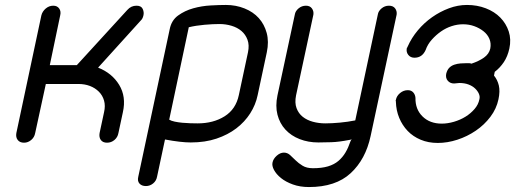

<svg xmlns="http://www.w3.org/2000/svg" viewBox="-20 -576 2079 775"><path d="M122 -39Q119 -22 106 -11Q93 0 77 0Q60 0 51.5 -11Q43 -22 46 -39L147 -514Q151 -530 164.5 -541.5Q178 -553 195 -553Q211 -553 219 -541.5Q227 -530 223 -514L181 -313H290L494 -536Q509 -553 531 -553Q550 -553 556 -540Q562 -527 559 -514Q556 -500 548 -493L376 -303Q432 -281 461 -233.5Q490 -186 476 -123L458 -39Q455 -22 442 -11Q429 0 412 0Q395 0 387 -11Q379 -22 382 -39L400 -123Q406 -149 400 -170Q394 -191 379 -206Q364 -221 343 -229Q322 -237 297 -237H165Z M981 -365Q987 -394 979 -415.5Q971 -437 954.5 -451Q938 -465 914.5 -472Q891 -479 866 -479Q840 -479 805.5 -476Q771 -473 742 -466L663 -93Q671 -88 685.5 -85Q700 -82 716 -80.5Q732 -79 748.5 -78.5Q765 -78 778 -78Q841 -78 886.5 -106.5Q932 -135 944 -192ZM1020 -192Q1012 -153 990 -118.5Q968 -84 934 -58Q900 -32 854 -16.5Q808 -1 750 -1Q710 -1 646 -13L614 137Q611 154 598 164.5Q585 175 569 175Q552 175 543 165Q534 155 538 138L665 -458Q672 -494 699 -513.5Q726 -533 760 -542.5Q794 -552 830 -554Q866 -556 892 -556Q932 -556 967 -542Q1002 -528 1024.5 -503Q1047 -478 1056.5 -443Q1066 -408 1057 -365Z M1476 -27Q1456 67 1395.5 123Q1335 179 1227 179Q1191 179 1162 168.5Q1133 158 1114 142.5Q1095 127 1086 110Q1077 93 1080 80Q1083 65 1097 52.5Q1111 40 1126 40Q1140 40 1151 50L1173 71Q1185 83 1201.5 93Q1218 103 1243 103Q1279 103 1304 95.5Q1329 88 1346 73.5Q1363 59 1374.5 39.5Q1386 20 1394 -4Q1395 -6 1396.5 -9.5Q1398 -13 1400 -15Q1397 -13 1395 -12L1389 -11Q1348 -3 1318 -2Q1288 -1 1265 -1Q1224 -1 1189.5 -14.5Q1155 -28 1132 -53Q1109 -78 1100 -113Q1091 -148 1100 -191L1170 -517Q1172 -531 1185 -542Q1198 -553 1215 -553Q1231 -553 1239 -542Q1247 -531 1245 -517L1175 -191Q1169 -161 1177 -139.5Q1185 -118 1202 -104.5Q1219 -91 1243 -84.5Q1267 -78 1293 -78Q1319 -78 1351.5 -81Q1384 -84 1414 -90L1505 -517Q1507 -531 1520 -542Q1533 -553 1550 -553Q1567 -553 1575 -542Q1583 -531 1581 -517Z M1974 -271Q1988 -254 1993.5 -231Q1999 -208 1992 -175Q1984 -137 1959.5 -104.5Q1935 -72 1900.5 -48.5Q1866 -25 1826 -12Q1786 1 1747 1Q1709 1 1678 -12Q1647 -25 1625.5 -47.5Q1604 -70 1591.5 -100Q1579 -130 1578 -165Q1579 -167 1578 -167Q1577 -167 1577 -169L1578 -173Q1581 -189 1595 -200.5Q1609 -212 1626 -212Q1640 -212 1648 -203Q1656 -194 1657 -181Q1656 -135 1685.5 -106Q1715 -77 1763 -77Q1787 -77 1812.5 -84.5Q1838 -92 1859 -105Q1880 -118 1895.5 -136Q1911 -154 1915 -175Q1918 -186 1913 -197.5Q1908 -209 1897.5 -219Q1887 -229 1871 -235Q1855 -241 1834 -241Q1829 -241 1823.5 -240Q1818 -239 1813 -239Q1797 -239 1787.5 -250Q1778 -261 1781 -278Q1785 -294 1793.5 -302.5Q1802 -311 1814 -315Q1826 -319 1839 -320Q1852 -321 1864 -321H1873Q1878 -321 1883 -319Q1913 -329 1933.5 -343.5Q1954 -358 1959 -380Q1963 -401 1955.5 -419Q1948 -437 1931.5 -450Q1915 -463 1894 -470.5Q1873 -478 1849 -478Q1826 -478 1803 -470.5Q1780 -463 1760 -449Q1740 -435 1723 -416Q1706 -397 1698 -374Q1684 -343 1653 -343Q1637 -343 1628 -354.5Q1619 -366 1622 -381Q1622 -383 1623.5 -384Q1625 -385 1625 -387L1626 -389Q1641 -423 1666.5 -453.5Q1692 -484 1724 -506.5Q1756 -529 1792 -542.5Q1828 -556 1865 -556Q1906 -556 1941 -542.5Q1976 -529 1999.5 -505Q2023 -481 2033.5 -449Q2044 -417 2036 -380Q2029 -348 2013.5 -325Q1998 -302 1977 -286Z"/></svg>

Font: VDS Compensated
Style: Light Italic
Weight: 300
Italic angle: -12°
Designer: artmaker
Foundry: artmaker
Version: Version 1.000 2012 initial release